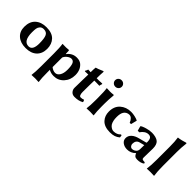

<svg xmlns="http://www.w3.org/2000/svg" viewBox="97 -1688 2913 2913"><g transform="rotate(45 1553.5 -231.5)"><path d="M41 -205.1Q41 -317.9 107.4 -378.4Q173.8 -439 285.2 -439Q406.2 -439 465.6 -377Q524.9 -314.9 524.9 -213.9Q524.9 -109.9 460.9 -50Q397 9.8 283.2 9.8Q171.4 9.8 106.2 -47.6Q41 -105 41 -205.1ZM277.8 -389.2Q236.8 -389.2 214.8 -365Q192.9 -340.8 188 -309.8Q183.1 -278.8 183.1 -228Q183.1 -40 296.9 -40Q382.8 -40 382.8 -187Q382.8 -295.9 360.8 -342.5Q338.9 -389.2 277.8 -389.2Z M777.8 -282.2V-76.2Q820.8 -40 866.7 -40Q909.7 -40 938.2 -85Q966.8 -129.9 966.8 -208Q966.8 -287.1 950 -328.1Q933.1 -369.1 890.1 -369.1Q862.3 -369.1 828.1 -344.2Q793.9 -319.3 777.8 -282.2ZM781.7 -357.9Q840.8 -439 937 -439Q1001 -439 1038.6 -406.7Q1108.9 -345.7 1108.9 -234.9Q1108.9 -129.9 1044.4 -60.1Q980 9.8 884.8 9.8Q821.8 9.8 777.8 -18.1V32.2Q777.8 165 788.1 231.9L786.1 234.9Q745.1 231.9 710.9 231.9L636.7 234.9L635.7 231.9Q645.5 168.9 646 32.2V-234.9Q646 -367.7 634.8 -429.2L636.7 -432.1Q721.7 -428.2 766.1 -435.1Q772.9 -435.1 774.9 -424.8Q777.8 -409.2 777.8 -360.8Z M1240.7 -429.2Q1240.7 -498 1245.1 -529.8L1247.1 -533.2Q1265.1 -537.1 1287.1 -545.7Q1309.1 -554.2 1335.9 -565.7Q1362.8 -577.1 1365.7 -578.1Q1374.5 -578.1 1375 -567.9Q1370.1 -508.8 1370.1 -429.2H1417Q1452.1 -429.2 1486.8 -432.1L1491.7 -423.8Q1481.9 -399.9 1480 -377Q1460 -378.9 1407.7 -378.9H1370.1L1367.7 -272Q1366.7 -217.3 1366.7 -130.9Q1366.7 -96.7 1375.7 -74Q1384.8 -51.3 1403.8 -51.3Q1438 -51.3 1461.9 -63Q1479 -52.2 1479 -24.9Q1420.9 10.3 1332 9.8Q1287.1 9.8 1261 -19.8Q1234.9 -49.3 1234.9 -87.9Q1234.9 -141.1 1237.8 -261.2L1240.7 -378.9Q1193.8 -378.9 1169.9 -377L1165 -383.8Q1178.2 -403.8 1187 -432.1Q1208.5 -429.2 1240.7 -429.2Z M1609.9 -558.1Q1589.4 -578.1 1589.4 -607.2Q1589.4 -636.2 1609.9 -656Q1630.4 -675.8 1660.4 -675.8Q1690.4 -675.8 1710.9 -656Q1731.4 -636.2 1731.4 -607.2Q1731.4 -578.1 1710.9 -558.1Q1690.4 -538.1 1660.4 -538.1Q1630.4 -538.1 1609.9 -558.1ZM1594.2 -234.9Q1594.2 -374 1584.5 -428.2L1587.4 -432.1Q1628.4 -429.2 1658.2 -429.2Q1693.4 -429.2 1727.5 -434.1Q1736.3 -434.1 1736.3 -423.8Q1726.6 -328.6 1726.6 -246.1V-180.2Q1726.6 -71.3 1736.3 0L1734.4 2.9Q1706.5 0 1660.2 0Q1613.3 0 1586.4 2.9L1584.5 0Q1594.2 -67.9 1594.2 -180.2Z M2112.8 -389.2Q2085.9 -389.2 2062.3 -376.5Q2038.6 -363.8 2024.4 -340.8Q2000 -301.8 2000 -228Q2000 -142.1 2029.8 -94.2Q2043.9 -72.3 2069.3 -56.2Q2094.7 -40 2116.7 -40Q2193.8 -40 2233.9 -87.9L2250 -83Q2250 -65.9 2254.9 -43.9Q2220.7 -15.1 2183.3 -2.7Q2146 9.8 2089.8 9.8Q1970.7 9.8 1912.1 -54.2Q1857.9 -113.3 1857.9 -202.1Q1857.9 -314.9 1928 -377Q1998 -439 2104 -439Q2140.1 -439 2184.6 -429Q2229 -418.9 2252.9 -405.8L2254.9 -402.8L2231 -306.2L2203.1 -305.2Q2168.9 -389.2 2112.8 -389.2Z M2598.6 -222.2 2518.6 -201.2Q2455.6 -184.1 2455.6 -106.9Q2455.6 -85.9 2470.7 -67.9Q2485.8 -49.8 2507.8 -49.8Q2547.9 -49.8 2581.5 -84Q2586.4 -88.9 2591.6 -104Q2596.7 -119.1 2596.7 -128.9ZM2724.6 -80.1Q2724.6 -57.1 2738 -50.5Q2751.5 -43.9 2785.6 -43.9Q2793.5 -37.1 2795.4 -22.9Q2752.4 10.3 2676.8 9.8Q2644.5 9.8 2626.5 -3.7Q2608.4 -17.1 2597.7 -47.9H2595.7Q2537.6 10.3 2458.5 9.8Q2402.3 9.8 2362.1 -19.5Q2321.8 -48.8 2321.8 -98.1Q2321.8 -148.9 2362.3 -186Q2402.8 -223.1 2475.6 -240.2L2592.8 -271Q2598.6 -272.9 2598.6 -283.2Q2598.6 -339.4 2581.5 -362.1Q2564.5 -384.8 2529.8 -384.8Q2460.9 -384.8 2406.7 -306.2L2373.5 -307.1L2353.5 -381.8L2356.4 -386.2Q2376.5 -403.3 2437 -421.1Q2497.6 -439 2548.8 -439Q2588.9 -439 2627.7 -429Q2666.5 -418.9 2688.5 -398.9Q2728.5 -362.8 2728.5 -276.9Q2728.5 -273.9 2726.6 -185.5Q2724.6 -97.2 2724.6 -80.1Z M2889.2 -200.2V-474.1Q2889.2 -595.2 2877.4 -662.1L2879.4 -665Q2907.2 -667 2954.3 -678.5Q3001.5 -689.9 3022.5 -698.2Q3033.7 -698.2 3033.2 -688Q3021 -591.8 3021 -500V-200.2Q3021 -80.1 3033.2 0L3031.2 2.9Q2989.3 0 2955.1 0L2878.4 2.9L2877.4 0Q2889.2 -76.2 2889.2 -200.2Z"/></g></svg>

Font: Linux Biolinum O
Style: Bold
Weight: 700
Designer: Philipp H. Poll
Foundry: Philipp H. Poll
Version: Version 1.3.2